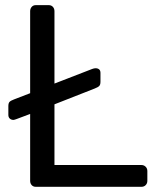

<svg xmlns="http://www.w3.org/2000/svg" viewBox="-20 -720 609 740"><path d="M12.2 -276.9V-311Q12.2 -322.3 16.6 -327.1Q21 -332 34.2 -336.9L96.2 -360.8V-676.8Q96.2 -686.5 102.1 -693.4Q107.9 -700.2 118.2 -700.2H168Q177.7 -700.2 183.8 -693.6Q189.9 -687 189.9 -676.8V-397.9L335 -454.1Q342.8 -457 348.1 -457Q356.9 -457 362.1 -452.6Q367.2 -448.2 367.2 -439V-404.8Q367.2 -393.6 362.5 -388.7Q357.9 -383.8 345.2 -378.9L189.9 -317.9V-84H524.9Q534.7 -84 541.3 -77.4Q547.9 -70.8 547.9 -61V-22.9Q547.9 -13.2 541.5 -6.6Q535.2 0 524.9 0H118.2Q107.9 0 102.1 -6.6Q96.2 -13.2 96.2 -22.9V-280.8L43.9 -261.2Q36.1 -258.3 32.2 -257.8Q23.4 -257.8 17.8 -262.9Q12.2 -268.1 12.2 -276.9Z"/></svg>

Font: Rubik AZ
Style: Regular
Weight: 400
Designer: Hubert and Fischer
Foundry: Hubert & Fischer
Version: Version 2.000